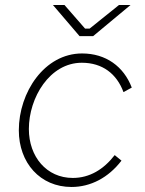

<svg xmlns="http://www.w3.org/2000/svg" viewBox="-20 -738 578 765"><path d="M265 7C341 7 412 -30 464 -98L437 -120C393 -63 337 -29 270 -29C166 -29 95 -113 95 -224C95 -349 178 -488 306 -488C388 -488 445 -444 472 -371L505 -389C473 -473 402 -525 307 -525C157 -525 55 -370 55 -219C55 -89 140 7 265 7ZM297 -594H351L500 -718H454L337 -624H319L237 -718H191Z"/></svg>

Font: Fixel Text 20240404 ExtraLight
Style: Italic
Weight: 200
Width: 4
Italic angle: -10°
Designer: AlfaBravo + MacPaw
Foundry: Kyrylo Tkachov, Marchela Mozhyna, Serhii Makarenko, Maria Weinstein, Zakhar Kryvoshyya
Version: Version 1.211;Glyphs 3.2 (3225)